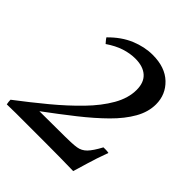

<svg xmlns="http://www.w3.org/2000/svg" viewBox="-199 -752 875 875"><g transform="rotate(45 238.5 -314.5)"><path d="M102 -513Q98 -518 93 -523.5Q88 -529 83 -537Q131 -586 184 -608Q237 -630 289 -630Q369 -630 414 -587Q459 -544 459 -481Q459 -432 431.5 -383.5Q404 -335 355 -286.5Q306 -238 242 -187.5Q178 -137 105 -83L272 -84Q317 -84 342.5 -88Q368 -92 386.5 -111Q405 -130 428 -173Q436 -173 444.5 -173Q453 -173 462 -171Q440 -111 428.5 -71Q417 -31 407 1Q366 0 317 -0.5Q268 -1 219.5 -1Q171 -1 131 -1Q74 -1 36.5 -1Q-1 -1 -22 0Q-25 -14 -25 -27Q46 -81 112.5 -136Q179 -191 233 -246.5Q287 -302 318.5 -357Q350 -412 350 -465Q350 -513 322.5 -537.5Q295 -562 245 -562Q211 -562 175.5 -550.5Q140 -539 102 -513Z"/></g></svg>

Font: Tiro Devanagari Marathi
Style: Italic
Weight: 400
Italic angle: -11°
Designer: Devanagari: John Hudson & Fiona Ross, assisted by Paul Hanslow. Latin: John Hudson with Paul Hanslow, assisted by Kaja S
Foundry: Tiro Typeworks Ltd.
Version: Version 1.52